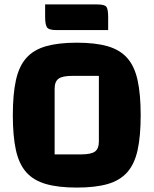

<svg xmlns="http://www.w3.org/2000/svg" viewBox="-20 -833 694 868"><path d="M38 -312Q38 -407 52 -470.5Q66 -534 99 -571Q132 -608 188 -624Q244 -640 327 -640Q411 -640 466.5 -624Q522 -608 555 -571Q588 -534 602 -470.5Q616 -407 616 -312Q616 -217 602 -154Q588 -91 555 -54Q522 -17 466.5 -1Q411 15 327 15Q244 15 188 -1Q132 -17 99 -54Q66 -91 52 -154Q38 -217 38 -312ZM227 -135H346Q392 -135 409.5 -148Q427 -161 427 -193V-490H307Q262 -490 244.5 -477Q227 -464 227 -432ZM235 -697Q200 -697 192 -710Q184 -723 184 -757V-813H419Q454 -813 461.5 -801.5Q469 -790 469 -755V-697Z"/></svg>

Font: Changa
Style: Bold
Weight: 700
Designer: Eduardo Rodriguez Tunni
Foundry: Eduardo Rodriguez Tunni
Version: Version 3.002; ttfautohint (v1.8.2)